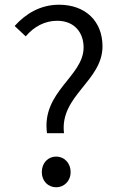

<svg xmlns="http://www.w3.org/2000/svg" viewBox="-20 -780 507 813"><path d="M179 -216H251C232 -375 414 -436 414 -584C414 -690 342 -760 230 -760C150 -760 88 -721 42 -670L89 -626C124 -668 171 -692 222 -692C297 -692 334 -640 334 -579C334 -456 155 -392 179 -216ZM218 13C251 13 279 -13 279 -51C279 -91 251 -117 218 -117C184 -117 157 -91 157 -51C157 -13 184 13 218 13Z"/></svg>

Font: Noto Sans CJK HK DemiLight
Style: Regular
Weight: 350
Designer: Ryoko NISHIZUKA 西塚涼子 (kana, bopomofo & ideographs); Paul D. Hunt (Latin, Greek & Cyrillic); Sandoll Communications 산돌커뮤니
Foundry: Adobe
Version: Version 2.004;hotconv 1.0.118;makeotfexe 2.5.65603